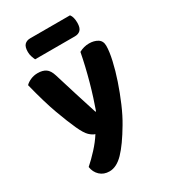

<svg xmlns="http://www.w3.org/2000/svg" viewBox="-209 -785 956 1078"><g transform="rotate(-30 269.5 -246.0)"><path d="M136 -120Q113 -170 83.5 -250.5Q54 -331 22 -459Q34 -472 55.5 -481.5Q77 -491 102 -491Q134 -491 154 -477.5Q174 -464 185 -428Q207 -355 229.5 -284Q252 -213 275 -141H279Q291 -175 304 -215.5Q317 -256 329 -299.5Q341 -343 351.5 -387.5Q362 -432 370 -474Q401 -491 435 -491Q467 -491 490 -477Q513 -463 513 -431Q513 -395 500.5 -339.5Q488 -284 467.5 -223.5Q447 -163 421.5 -103.5Q396 -44 369 1Q313 96 268 142.5Q223 189 177 189Q140 189 116 166.5Q92 144 87 109Q119 81 153.5 43.5Q188 6 212 -32Q195 -37 176.5 -54.5Q158 -72 136 -120ZM129 -565Q124 -575 119 -590Q114 -605 114 -621Q114 -654 127.5 -667.5Q141 -681 164 -681H422Q430 -671 433.5 -656.5Q437 -642 437 -625Q437 -592 423.5 -578.5Q410 -565 387 -565Z"/></g></svg>

Font: Baloo Bhai 2
Style: Bold
Weight: 700
Designer: Supriya Tembe, Noopur Datye and Ek Type
Foundry: Ek Type
Version: Version 1.640;PS 1.000;hotconv 16.6.51;makeotf.lib2.5.65220;